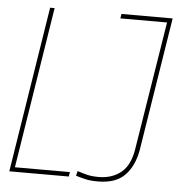

<svg xmlns="http://www.w3.org/2000/svg" viewBox="-51 -748 748 807"><g transform="rotate(5 322.5 -345.0)"><path d="M17 0 128 -700H147L39 -19H271L268 0ZM298 -6 303 -26Q321 -20 342 -14.5Q363 -9 393 -9Q449 -9 487 -39.5Q525 -70 536 -139L623 -681H426L429 -700H645L556 -141Q545 -72 506.5 -31Q468 10 391 10Q360 10 338.5 5Q317 0 298 -6Z"/></g></svg>

Font: Georama SemiCondensed Thin
Style: Italic
Weight: 100
Width: 4
Italic angle: -9°
Designer: Jean-Baptiste Levee
Foundry: Production Type
Version: Version 1.000